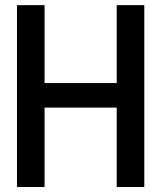

<svg xmlns="http://www.w3.org/2000/svg" viewBox="-20 -731 631 751"><path d="M436.5 0.5V-310.1H154.3V0.5H46.4V-710.9H154.3V-406.2H436.5V-710.9H544.4V0.5Z"/></svg>

Font: Alte DIN 1451 Mittelschrift
Style: Regular
Weight: 400
Designer: Peter Wiegel
Foundry: Peter Wiegel
Version: Version 1.002 September 20, 2019